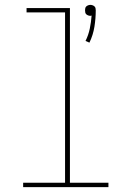

<svg xmlns="http://www.w3.org/2000/svg" viewBox="-20 -768 540 788"><path d="M347 -593 331 -600Q343 -624 348.5 -650.5Q354 -677 356 -704Q354 -704 353 -703.5Q352 -703 351 -703Q347 -703 342.5 -704.5Q338 -706 334.5 -709Q331 -712 330 -716.5Q329 -721 329 -726Q329 -730 330 -734.5Q331 -739 334.5 -742Q338 -745 342.5 -746.5Q347 -748 351 -748Q355 -748 359.5 -746.5Q364 -745 367.5 -742Q371 -739 372 -734.5Q373 -730 373 -726Q373 -692 367.5 -658Q362 -624 347 -593ZM75 0V-18H247V-717H89V-735H267V-18H425V0Z"/></svg>

Font: Iosevka Thin
Style: Regular
Weight: 100
Monospace: yes
Designer: Belleve Invis
Foundry: Belleve Invis
Version: Version 32.5.0; ttfautohint (v1.8.4)